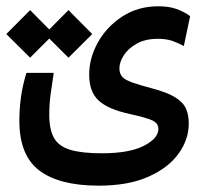

<svg xmlns="http://www.w3.org/2000/svg" viewBox="-45 -417 651 611"><path d="M269 173.8Q144 173.8 80.3 125.7Q16.6 77.6 16.6 -32.7Q16.6 -70.3 21.7 -107.7Q26.9 -145 39.1 -185.1H126Q119.6 -143.6 115.7 -114.5Q111.8 -85.4 111.8 -52.2Q111.8 -4.9 126.7 21.7Q141.6 48.3 178.2 59.6Q214.8 70.8 278.8 70.8Q366.2 70.8 412.6 47.1Q459 23.4 459 -6.8Q459 -23.9 441.4 -33Q423.8 -42 368.2 -54.2Q298.8 -69.3 268.8 -97.2Q238.8 -125 238.8 -179.2Q238.8 -232.9 267.1 -283Q295.4 -333 345 -365Q394.5 -397 459 -397Q492.7 -397 516.6 -388.4Q540.5 -379.9 560.1 -365.7L540 -270.5Q522.5 -280.3 503.2 -286.9Q483.9 -293.5 457.5 -293.5Q417.5 -293.5 390.1 -278.1Q362.8 -262.7 348.9 -241Q335 -219.2 335 -199.7Q335 -183.1 343.5 -173.1Q352.1 -163.1 374.5 -155Q397 -147 439 -135.7Q488.8 -122.6 513.9 -106.4Q539.1 -90.3 547.4 -70.1Q555.7 -49.8 555.7 -23.9Q555.7 26.9 523.2 72Q490.7 117.2 427 145.5Q363.3 173.8 269 173.8ZM172.9 -233.4 111.8 -294.4 50.8 -233.4 -24.9 -308.6 50.8 -384.8 111.8 -323.2 172.9 -384.8 248.5 -308.6Z"/></svg>

Font: CaskaydiaCove NFP
Style: Regular
Weight: 400
Designer: Aaron Bell
Foundry: Saja Typeworks
Version: Version 2111.001; VTT 6.35;Nerd Fonts 3.1.1